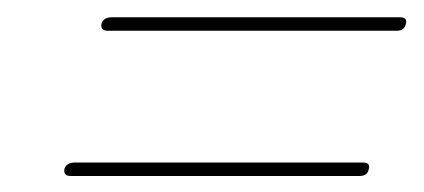

<svg xmlns="http://www.w3.org/2000/svg" viewBox="-20 -458 504 228"><path d="M100.5 -430Q103 -437.5 113 -437.5H455Q464 -437.5 462 -430Q460.5 -421.5 451 -421.5H108Q99 -421.5 100.5 -430ZM56.5 -257.5Q59 -265 69 -265H411Q420 -265 418 -257.5Q416.5 -249 407 -249H64Q55 -249 56.5 -257.5Z"/></svg>

Font: Fraunces 144pt S050 Thin
Style: Italic
Weight: 100
Italic angle: -16°
Version: Version 1.000; ttfautohint (v1.8.3)